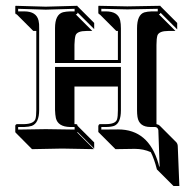

<svg xmlns="http://www.w3.org/2000/svg" viewBox="-20 -451 657 656"><path d="M382.8 -345.2H377.4L320.8 -401.9Q317.9 -402.3 317.4 -403.3Q316.4 -405.8 315.9 -407.2V-429.2L316.9 -431.2L415 -429.2L527.8 -431.2L528.8 -429.2L585.4 -372.6V-350.6L528.8 -407.2Q526.9 -402.8 522.9 -401.9L579.6 -345.2H554.7Q524.4 -345.2 518.1 -330.6Q514.6 -319.8 514.6 -297.4V-26.9Q522 -25.4 525.9 -21.5L582.5 35.2Q587.4 41 587.4 49.8L592.8 184.6H572.8L516.1 127.9Q506.8 91.3 495.1 68.8Q470.2 57.6 440.4 57.6L374.5 58.6L317.9 2L315.9 0V-21Q317.4 -25.9 320.8 -26.9H341.8Q374.5 -26.9 379.9 -43Q382.8 -52.7 382.8 -74.2V-155.3H234.4V-26.9H238.8Q241.7 -26.9 243.7 -25.4L245.1 -21L301.8 35.6V56.6L245.1 0L244.1 2L300.8 58.6L192.4 56.6L89.4 58.6L33.2 2L32.2 0V-22Q33.7 -25.9 37.1 -26.9H63Q95.2 -27.8 101.1 -44.4Q104 -54.7 104 -75.2V-345.2H93.8L37.1 -401.9Q34.2 -402.3 33.2 -403.3Q32.2 -405.8 32.2 -407.2V-429.2L33.2 -431.2L136.2 -428.2L244.1 -431.2L245.1 -429.2L301.8 -372.6V-351.6L245.1 -408.2Q245.1 -402.3 238.8 -401.9L295.4 -345.2H275.4Q244.1 -345.2 238.3 -330.6Q234.9 -319.8 234.4 -298.3V-246.1H382.8ZM448.2 -74.2V-354Q448.2 -400.4 473.1 -408.7Q483.4 -411.6 498 -412.1H519V-420.9L415 -418.9L326.2 -420.9V-412.1H341.8Q383.3 -412.1 390.6 -381.3Q393.1 -370.1 393.1 -354V-235.8H168V-355Q168 -401.4 195.3 -409.2Q205.6 -411.6 219.2 -412.1H234.9V-420.9L136.2 -418L42 -420.9V-412.1H63Q104.5 -412.1 111.8 -380.4Q114.3 -369.6 113.8 -355V-75.2Q113.8 -30.8 88.9 -21Q78.1 -17.6 63 -17.1H42V-8.3L136.2 -9.8L234.9 -8.3V-17.1H218.8Q178.2 -18.1 170.9 -47.4Q168.5 -59.1 168 -75.2V-222.2H393.1V-74.2Q393.1 -30.3 370.1 -21Q358.9 -17.1 341.8 -17.1H326.2V-8.3L383.8 -8.8Q487.3 -8.8 521 106.9Q522.5 112.8 523.9 118.2H525.4L521 -6.8Q518.6 -16.6 509.8 -17.1H494.1Q455.1 -17.1 449.7 -51.8Q448.2 -62 448.2 -74.2Z"/></svg>

Font: Linux Biolinum Shadow O
Style: Regular
Weight: 400
Designer: Philipp H. Poll
Foundry: Philipp H. Poll
Version: Version 1.0.4